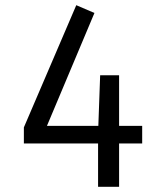

<svg xmlns="http://www.w3.org/2000/svg" viewBox="-20 -720 640 740"><path d="M528 -235V-167H439V0H358V-167H72V-229L274 -700L344 -670L161 -235H359L366 -430H439V-235Z"/></svg>

Font: Fira Mono
Style: Regular
Weight: 400
Designer: Carrois Corporate & Edenspiekermann AG
Foundry: Carrois Corporate GbR & Edenspiekermann AG
Version: Version 3.206;PS 003.206;hotconv 1.0.70;makeotf.lib2.5.58329